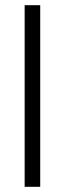

<svg xmlns="http://www.w3.org/2000/svg" viewBox="-20 -720 250 740"><path d="M75 0V-700H135V0Z"/></svg>

Font: Figtree Light
Style: Regular
Weight: 300
Designer: Erik Kennedy
Foundry: Erik Kennedy
Version: Version 2.001;gftools[0.9.30]